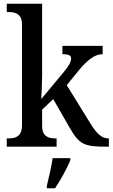

<svg xmlns="http://www.w3.org/2000/svg" viewBox="-20 -780 599 1021"><path d="M16 0H281V-44H276C240 -44 204 -52 204 -111V-197L263 -253L351 -100C402 -11 429 0 546 0H559V-44H556C518 -44 491 -74 458 -128L335 -327L395 -401C443 -460 483 -492 526 -492V-536H312V-492C343 -492 358 -486 358 -469C358 -454 350 -433 315 -392L199 -253C200 -257 204 -340 204 -375V-760H16V-716H25C61 -716 97 -707 97 -649V-115C97 -53 62 -44 25 -44H16ZM229 208V221H273C301 179 338 113 354 71V61H260C253 108 240 165 229 208Z"/></svg>

Font: Noto Serif Devanagari SemiCondensed Medium
Style: Regular
Weight: 500
Width: 4
Designer: Universal Thirst, Indian Type Foundry and the Monotype Design Team
Foundry: Monotype Imaging Inc.
Version: Version 2.004